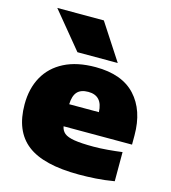

<svg xmlns="http://www.w3.org/2000/svg" viewBox="-119 -904 901 1012"><g transform="rotate(15 331.5 -398.5)"><path d="M405 11Q211 11 122 -58Q33 -127 33 -273Q33 -359.5 68.8 -423.8Q104.5 -488 174 -523.5Q243.5 -559 345 -559Q489 -559 562 -480Q635 -401 635 -265V-214H261.5Q265.5 -191 282 -177.2Q298.5 -163.5 336.2 -157.2Q374 -151 442 -151Q476.5 -151 518 -154.5Q559.5 -158 597 -163V-4Q544 5 496 8Q448 11 405 11ZM341 -423Q300.5 -423 281 -401.5Q261.5 -380 260 -334H422Q418.5 -423 341 -423ZM231 -610 68 -808H322L451 -610Z"/></g></svg>

Font: Encode Sans Exp Black
Style: Regular
Weight: 900
Width: 7
Designer: Multiple Designers
Foundry: Impallari Type
Version: Version 3.002; ttfautohint (v1.8.3) -l 8 -r 50 -G 200 -x 14 